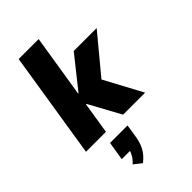

<svg xmlns="http://www.w3.org/2000/svg" viewBox="-295 -800 1196 1196"><g transform="rotate(-45 302.5 -202.0)"><path d="M13 0 125 -705H301L235 -292H239L403 -498H605L382 -229L380 -287L534 0H340L226 -209H222L189 0ZM214 301 163 261Q186 240 198.5 217.5Q211 195 215 173L244 190H138L158 67H312L299 151Q292 197 273 233.5Q254 270 214 301Z"/></g></svg>

Font: Nunito Sans 10pt SemiCondensed Black
Style: Italic
Weight: 900
Width: 4
Italic angle: -9°
Designer: Vernon Adams
Foundry: Vernon Adams
Version: Version 3.101;gftools[0.9.27]